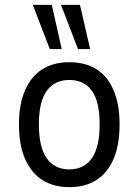

<svg xmlns="http://www.w3.org/2000/svg" viewBox="-20 -761 570 790"><path d="M266 9Q200 9 154 -20.5Q108 -50 83 -107.5Q58 -165 58 -249Q58 -332 83 -389.5Q108 -447 154 -476Q200 -505 265 -505Q331 -505 377 -476Q423 -447 447.5 -389.5Q472 -332 472 -249Q472 -165 447.5 -107.5Q423 -50 377 -20.5Q331 9 266 9ZM265 -64Q325 -64 357.5 -109.5Q390 -155 390 -249Q390 -343 358 -387.5Q326 -432 265 -432Q205 -432 172.5 -387.5Q140 -343 140 -249Q140 -155 172.5 -109.5Q205 -64 265 -64ZM301 -559 231 -741H309L351 -559ZM185 -559 115 -741H193L234 -559Z"/></svg>

Font: Nunito Sans 7pt Condensed
Style: Regular
Weight: 400
Width: 3
Designer: Vernon Adams
Foundry: Vernon Adams
Version: Version 3.101;gftools[0.9.27]